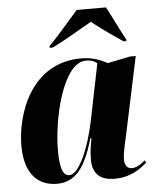

<svg xmlns="http://www.w3.org/2000/svg" viewBox="-54 -812 708 869"><g transform="rotate(-5 299.5 -378.0)"><path d="M190 -613V-606H205C268 -638 346 -684 386 -707C417 -682 465 -647 526 -606H539V-613C520 -646 481 -728 460 -766H327C284 -718 236 -660 190 -613ZM170 10C254 10 300 -50 338 -182H343C337 -148 332 -122 332 -85C332 -20 368 10 431 10C508 10 548 -24 580 -50L574 -61C558 -46 535 -31 514 -31C494 -31 481 -45 481 -74C481 -103 495 -158 500 -181L575 -535H549L446 -514C419 -530 378 -546 328 -546C101 -546 24 -321 24 -174C24 -63 72 10 170 10ZM230 -24C201 -24 187 -55 187 -142C187 -282 243 -534 349 -534C367 -534 384 -531 399 -517L347 -261C321 -133 271 -24 230 -24Z"/></g></svg>

Font: Noto Serif Display Condensed Black
Style: Italic
Weight: 900
Width: 3
Italic angle: -12°
Designer: Monotype Design Team
Foundry: Monotype Imaging Inc.
Version: Version 2.009